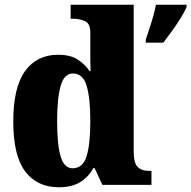

<svg xmlns="http://www.w3.org/2000/svg" viewBox="-20 -780 807 810"><path d="M595 -613Q601 -632 610 -658.5Q619 -685 626.5 -712Q634 -739 638 -760H767V-750Q758 -729 741.5 -702.5Q725 -676 705.5 -649Q686 -622 669 -600H595ZM228 10Q137 10 86.5 -56.5Q36 -123 36 -267Q36 -412 86 -480.5Q136 -549 225 -549Q277 -549 307.5 -529Q338 -509 358 -480H362Q361 -502 361 -533Q361 -564 361 -593V-642Q361 -681 338.5 -691Q316 -701 286 -701H278V-760H544V-140Q544 -93 560.5 -76Q577 -59 611 -59H619V0H412L379 -71H374Q353 -33 318 -11.5Q283 10 228 10ZM286 -70Q329 -70 345 -120Q361 -170 361 -270Q361 -366 345.5 -418Q330 -470 287 -470Q251 -470 236 -418Q221 -366 221 -269Q221 -169 236 -119.5Q251 -70 286 -70Z"/></svg>

Font: Noto Serif SemiCondensed Black
Style: Regular
Weight: 900
Width: 4
Designer: Monotype Design Team
Foundry: Monotype Imaging Inc.
Version: Version 2.014; ttfautohint (v1.8.4.7-5d5b)